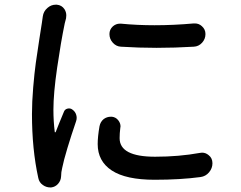

<svg xmlns="http://www.w3.org/2000/svg" viewBox="-20 -781 1040 830"><path d="M502.9 -579.1Q482.4 -580.1 467.8 -596.2Q453.1 -612.3 453.1 -633.8Q453.1 -653.3 467.8 -667Q481.4 -678.7 498 -678.7Q501 -678.7 502.9 -678.7Q573.2 -671.9 648.4 -671.9Q730.5 -671.9 817.4 -679.7Q819.3 -679.7 822.3 -679.7Q839.8 -679.7 852.5 -668Q868.2 -654.3 868.2 -633.8Q868.2 -612.3 853.5 -596.2Q838.9 -580.1 817.4 -579.1Q736.3 -574.2 657.2 -574.2Q579.1 -574.2 502.9 -579.1ZM410.2 -235.4Q414.1 -254.9 428.7 -266.6Q442.4 -276.4 459 -276.4Q461.9 -276.4 463.9 -276.4Q481.4 -274.4 492.2 -259.8Q501 -248 501 -234.4Q501 -231.4 500 -227.5Q497.1 -205.1 497.1 -183.6Q497.1 -103.5 650.4 -103.5Q752.9 -103.5 844.7 -120.1Q849.6 -121.1 853.5 -121.1Q869.1 -121.1 881.8 -110.4Q898.4 -97.7 898.4 -75.2Q898.4 -53.7 883.8 -36.1Q869.1 -18.6 846.7 -15.6Q759.8 -3.9 648.4 -3.9Q524.4 -3.9 463.4 -43.9Q402.3 -84 402.3 -158.2Q402.3 -190.4 410.2 -235.4ZM165 -710Q168 -732.4 185.5 -747.1Q201.2 -760.7 220.7 -760.7Q222.7 -760.7 225.6 -760.7Q247.1 -758.8 258.8 -741.2Q266.6 -728.5 266.6 -714.8Q266.6 -709 265.6 -702.1Q261.7 -689.5 259.8 -679.7Q243.2 -599.6 227.1 -488.8Q210.9 -377.9 210.9 -306.6Q210.9 -256.8 216.8 -210Q216.8 -209 218.3 -209Q219.7 -209 220.7 -210Q233.4 -243.2 255.9 -296.9Q259.8 -308.6 272 -311.5Q284.2 -314.5 293.9 -306.6Q305.7 -297.9 309.6 -284.2Q311.5 -277.3 311.5 -271.5Q311.5 -263.7 308.6 -255.9Q288.1 -196.3 271.5 -141.1Q254.9 -85.9 249 -55.7Q244.1 -36.1 244.1 -18.6Q243.2 0 231 13.7Q218.8 27.3 201.2 29.3Q199.2 29.3 197.3 29.3Q179.7 29.3 165 18.6Q149.4 7.8 145.5 -11.7Q118.2 -135.7 118.2 -288.1Q118.2 -339.8 123.5 -403.3Q128.9 -466.8 134.8 -509.3Q140.6 -551.8 149.9 -610.8Q159.2 -669.9 161.1 -682.6Q163.1 -696.3 165 -710Z"/></svg>

Font: Gen Jyuu Gothic Medium
Style: Regular
Weight: 500
Designer: [Source Han Sans]
Ryoko NISHIZUKA  (kana & ideographs); Paul D. Hunt (Latin, Greek & Cyrillic); Wenlong ZHANG  (bopomofo
Version: Version 1.002.20150607